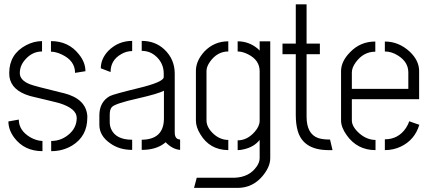

<svg xmlns="http://www.w3.org/2000/svg" viewBox="-20 -706 2030 903"><path d="M19.5 -134.8 68.4 -143.6Q68.4 -92.8 122.1 -60.5Q151.4 -43.9 179.7 -43V4.9Q94.7 4.9 46.9 -58.6Q19.5 -95.7 19.5 -134.8ZM23.4 -362.3Q23.4 -451.2 102.5 -493.2Q139.6 -512.7 177.7 -512.7V-463.9Q131.8 -463.9 98.6 -425.8Q73.2 -397.5 73.2 -362.3Q73.2 -328.1 121.1 -309.6Q139.6 -301.8 268.6 -270.5Q275.4 -268.6 281.2 -267.6Q383.8 -241.2 390.6 -162.1Q390.6 -157.2 390.6 -152.3Q390.6 -65.4 319.3 -21.5Q275.4 4.9 220.7 4.9V-43Q271.5 -43 309.6 -79.1Q340.8 -109.4 340.8 -151.4Q340.8 -195.3 259.8 -220.7Q254.9 -222.7 135.7 -251Q127 -252.9 120.1 -254.9Q34.2 -280.3 24.4 -344.7Q23.4 -353.5 23.4 -362.3ZM219.7 -462.9V-512.7Q301.8 -512.7 350.6 -451.2Q381.8 -413.1 381.8 -371.1L333 -363.3Q333 -420.9 269.5 -450.2Q242.2 -462.9 219.7 -462.9Z M447.3 -119.1Q447.3 -67.4 498 -32.2Q541 -1 601.6 -1V-48.8Q525.4 -48.8 502.9 -98.6Q496.1 -114.3 496.1 -131.8V-167Q496.1 -192.4 506.8 -203.1Q523.4 -219.7 628.9 -243.2Q722.7 -264.6 751 -279.3V-147.5Q750 -49.8 646.5 -48.8V-1Q711.9 -1 752 -31.2Q755.9 -34.2 758.8 -37.1Q791 -3.9 827.1 -1V-49.8Q801.8 -50.8 801.8 -83V-359.4Q801.8 -427.7 752.9 -473.6Q710 -513.7 646.5 -513.7V-466.8Q694.3 -466.8 726.6 -427.7Q750 -398.4 750 -360.4V-343.8Q751 -320.3 628.9 -291Q512.7 -262.7 496.1 -253.9Q448.2 -226.6 447.3 -165ZM454.1 -384.8 500 -367.2Q500 -422.9 549.8 -451.2Q574.2 -465.8 601.6 -465.8V-513.7Q536.1 -513.7 489.3 -466.8Q454.1 -429.7 454.1 -384.8Z M892.6 177.7 905.3 129.9H1084Q1152.3 127 1186.5 78.1Q1201.2 57.6 1201.2 38.1V-47.9Q1174.8 -14.6 1127 -3.9Q1112.3 0 1097.7 0V-45.9Q1142.6 -45.9 1177.7 -85.9Q1201.2 -112.3 1201.2 -138.7V-371.1Q1201.2 -423.8 1145.5 -451.2Q1120.1 -463.9 1097.7 -463.9V-511.7Q1149.4 -511.7 1190.4 -478.5Q1197.3 -472.7 1201.2 -467.8V-511.7H1251V38.1Q1251 79.1 1213.9 123Q1168 176.8 1099.6 177.7ZM901.4 -138.7V-375Q902.3 -420.9 941.4 -463.9Q987.3 -511.7 1053.7 -511.7V-463.9Q1002 -463.9 967.8 -416Q951.2 -392.6 951.2 -372.1V-139.6Q951.2 -106.4 985.4 -75.2Q1016.6 -47.9 1053.7 -47.9V0Q965.8 -1 921.9 -75.2Q901.4 -108.4 901.4 -138.7Z M1308.6 -451.2V-501H1371.1V-685.5H1421.9V-501H1484.4V-451.2H1421.9V-157.2Q1421.9 -76.2 1476.6 -56.6Q1499 -49.8 1528.3 -49.8H1532.2L1543.9 0H1523.4Q1405.3 -1 1379.9 -91.8Q1371.1 -123 1371.1 -166V-451.2Z M1584 -139.6V-373Q1585 -418.9 1627 -460.9Q1674.8 -510.7 1745.1 -510.7V-462.9Q1689.5 -462.9 1653.3 -413.1Q1634.8 -387.7 1634.8 -365.2V-288.1H1900.4V-365.2Q1900.4 -414.1 1852.5 -444.3Q1822.3 -463.9 1790 -463.9V-510.7Q1855.5 -510.7 1907.2 -462.9Q1950.2 -421.9 1951.2 -374V-239.3H1634.8V-139.6Q1634.8 -109.4 1671.9 -77.1Q1707 -47.9 1746.1 -47.9V0Q1660.2 0 1610.4 -70.3Q1584 -107.4 1584 -139.6ZM1790 0V-50.8Q1853.5 -50.8 1889.6 -104.5Q1900.4 -121.1 1904.3 -135.7L1952.1 -119.1Q1930.7 -47.9 1865.2 -16.6Q1830.1 0 1790 0Z"/></svg>

Font: Post No Bills Jaffna
Style: Regular
Weight: 400
Designer: Kosala Senevirathne, Siva Puranthara, Lasantha Premarathna, Tharique Azeez
Foundry: Mooniak
Version: Version 1.220 ; ttfautohint (v1.6)